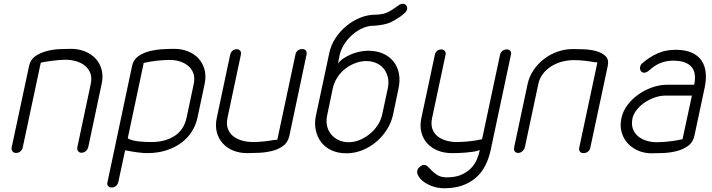

<svg xmlns="http://www.w3.org/2000/svg" viewBox="-20 -816 3792 1022"><path d="M101 -31Q99 -20 89.5 -11Q80 -2 66 -2Q52 -2 46 -11Q40 -20 42 -31L135 -466Q142 -499 168 -517Q194 -535 228 -544Q262 -553 297 -554.5Q332 -556 358 -556Q399 -556 433 -542Q467 -528 489.5 -503.5Q512 -479 521 -444.5Q530 -410 521 -369L450 -34Q447 -21 437 -12Q427 -3 413 -3Q402 -3 395.5 -12Q389 -21 392 -34L463 -369Q470 -402 461 -426Q452 -450 432.5 -466Q413 -482 385.5 -490Q358 -498 329 -498Q314 -498 295.5 -496.5Q277 -495 258.5 -492.5Q240 -490 223.5 -487.5Q207 -485 197 -482Z M1011 -368Q1018 -401 1009.5 -425Q1001 -449 982 -465Q963 -481 937.5 -489Q912 -497 884 -497Q855 -497 817 -493Q779 -489 745 -481L660 -80Q670 -73 686.5 -69Q703 -65 721 -63Q739 -61 756.5 -60.5Q774 -60 788 -60Q858 -60 908.5 -92Q959 -124 973 -189ZM1031 -189Q1023 -151 1001.5 -116.5Q980 -82 946 -56.5Q912 -31 866 -16Q820 -1 763 -1Q722 -1 646 -16L610 152Q607 166 597 174Q587 182 576 182Q562 182 555.5 174.5Q549 167 552 154L683 -465Q690 -498 716 -516.5Q742 -535 776 -543.5Q810 -552 845.5 -554Q881 -556 907 -556Q947 -556 981 -542.5Q1015 -529 1037.5 -504Q1060 -479 1069 -444.5Q1078 -410 1069 -368Z M1553 -527Q1555 -539 1565 -547Q1575 -555 1588 -555Q1602 -555 1608 -547Q1614 -539 1612 -527L1520 -92Q1512 -57 1486 -38.5Q1460 -20 1426 -12Q1392 -4 1356.5 -2.5Q1321 -1 1296 -1Q1255 -1 1221.5 -14.5Q1188 -28 1165.5 -53Q1143 -78 1134 -112.5Q1125 -147 1134 -189L1205 -524Q1208 -538 1217.5 -546Q1227 -554 1241 -554Q1252 -554 1258.5 -546Q1265 -538 1262 -524L1191 -189Q1184 -155 1193 -130.5Q1202 -106 1222 -90.5Q1242 -75 1269.5 -67.5Q1297 -60 1327 -60Q1355 -60 1387 -63.5Q1419 -67 1439 -71Q1441 -71 1447.5 -71.5Q1454 -72 1456 -72Z M1985 -738Q2023 -740 2045.5 -751.5Q2068 -763 2085 -776L2105 -790Q2114 -796 2124 -796Q2136 -796 2142.5 -787Q2149 -778 2147 -767Q2145 -757 2134.5 -747Q2124 -737 2110.5 -727.5Q2097 -718 2083 -710Q2069 -702 2059 -697Q2040 -689 2018.5 -685Q1997 -681 1973 -679H1968Q1941 -679 1913.5 -667.5Q1886 -656 1861.5 -636Q1837 -616 1817.5 -588.5Q1798 -561 1789 -528L1779 -477Q1787 -490 1804.5 -502.5Q1822 -515 1844.5 -525Q1867 -535 1892 -540.5Q1917 -546 1940 -546Q1983 -546 2017 -531.5Q2051 -517 2073 -490.5Q2095 -464 2103 -427Q2111 -390 2101 -344L2072 -205Q2063 -163 2039 -125.5Q2015 -88 1981.5 -60Q1948 -32 1907.5 -16Q1867 0 1824 0Q1779 0 1744.5 -16Q1710 -32 1689 -60Q1668 -88 1660.5 -124.5Q1653 -161 1662 -202L1733 -535Q1742 -577 1766 -613.5Q1790 -650 1824 -678Q1858 -706 1898 -722Q1938 -738 1980 -738ZM1722 -205Q1715 -174 1720.5 -147.5Q1726 -121 1742 -101.5Q1758 -82 1782 -70.5Q1806 -59 1837 -59Q1865 -59 1893.5 -70.5Q1922 -82 1946.5 -101.5Q1971 -121 1989 -147.5Q2007 -174 2014 -205L2044 -345Q2051 -378 2044.5 -404.5Q2038 -431 2022.5 -450.5Q2007 -470 1982.5 -480.5Q1958 -491 1929 -491Q1901 -491 1872.5 -480.5Q1844 -470 1819 -451Q1794 -432 1776 -404.5Q1758 -377 1751 -344Z M2592 -18Q2582 29 2562.5 66.5Q2543 104 2512.5 130.5Q2482 157 2440.5 171.5Q2399 186 2346 186Q2311 186 2283 176Q2255 166 2236 152Q2217 138 2207.5 121.5Q2198 105 2201 93Q2203 82 2214.5 72Q2226 62 2237 62Q2248 62 2255.5 69.5Q2263 77 2273 86H2272Q2286 101 2306 114.5Q2326 128 2358 128Q2406 128 2437.5 113.5Q2469 99 2489 77.5Q2509 56 2519 31Q2529 6 2534 -17Q2517 -11 2496.5 -8Q2476 -5 2455.5 -3.5Q2435 -2 2418 -1.5Q2401 -1 2392 -1H2385Q2344 -1 2310.5 -14.5Q2277 -28 2254.5 -52.5Q2232 -77 2223 -111.5Q2214 -146 2223 -188L2295 -526Q2297 -537 2306.5 -545Q2316 -553 2330 -553Q2341 -553 2347.5 -545Q2354 -537 2352 -526L2280 -188Q2273 -154 2281.5 -130Q2290 -106 2309.5 -90.5Q2329 -75 2355.5 -67.5Q2382 -60 2411 -60Q2439 -60 2475 -63.5Q2511 -67 2546 -75L2642 -526Q2644 -537 2654 -545Q2664 -553 2677 -553Q2691 -553 2696.5 -545Q2702 -537 2700 -526Z M3160 -484Q3158 -484 3152.5 -484.5Q3147 -485 3143 -485Q3124 -489 3094 -492.5Q3064 -496 3035 -496Q3005 -496 2974.5 -488.5Q2944 -481 2917.5 -465Q2891 -449 2871.5 -425Q2852 -401 2845 -367L2774 -33Q2771 -20 2760.5 -11Q2750 -2 2739 -2Q2725 -2 2719.5 -11Q2714 -20 2717 -33L2788 -367Q2797 -409 2820.5 -443.5Q2844 -478 2877 -503Q2910 -528 2949.5 -541.5Q2989 -555 3030 -555Q3055 -555 3090 -553.5Q3125 -552 3155 -543.5Q3185 -535 3203.5 -517Q3222 -499 3215 -465L3122 -29Q3120 -17 3110 -9Q3100 -1 3086 -1Q3073 -1 3067 -9Q3061 -17 3063 -29Z M3675 -365Q3681 -393 3678.5 -417Q3676 -441 3662.5 -458Q3649 -475 3623 -484.5Q3597 -494 3555 -493Q3519 -491 3490.5 -478.5Q3462 -466 3434 -440Q3428 -435 3421 -432Q3414 -429 3409 -429Q3397 -429 3391 -438.5Q3385 -448 3387 -459Q3390 -471 3395 -476Q3437 -513 3480.5 -532Q3524 -551 3575 -551Q3628 -551 3662.5 -535.5Q3697 -520 3715 -492.5Q3733 -465 3736.5 -428.5Q3740 -392 3731 -350L3676 -92Q3668 -57 3641.5 -38.5Q3615 -20 3581 -11.5Q3547 -3 3511 -1.5Q3475 0 3448 0Q3409 0 3376 -14.5Q3343 -29 3320.5 -54Q3298 -79 3288.5 -113.5Q3279 -148 3288 -188Q3296 -225 3320 -257Q3344 -289 3378 -313Q3412 -337 3452 -351Q3492 -365 3532 -365ZM3663 -307H3520Q3495 -307 3468 -298Q3441 -289 3416.5 -273.5Q3392 -258 3373 -236Q3354 -214 3347 -188Q3340 -155 3348.5 -131Q3357 -107 3376 -91Q3395 -75 3421 -67Q3447 -59 3475 -59Q3503 -59 3540.5 -63Q3578 -67 3613 -75Z"/></svg>

Font: VDS
Style: Thin Italic
Weight: 100
Width: 0
Designer: artmaker
Foundry: artmaker
Version: Version 1.000 2012 initial release